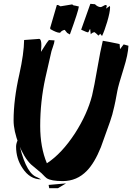

<svg xmlns="http://www.w3.org/2000/svg" viewBox="-20 -914 691 1003"><path d="M607 -657 626 -682 651 -675Q649 -629 626 -556Q598 -467 593 -439Q581 -373 577 -358Q567 -312 555 -279Q531 -212 507 -145Q474 -63 434 -22Q382 32 308 32Q247 32 224 17Q219 14 197 -9Q178 -24 142 -55Q105 -91 78 -161Q51 -231 51 -285Q51 -394 81 -526Q105 -634 106 -705Q189 -711 184 -711Q201 -711 194 -643Q232 -705 237 -705Q229 -705 265 -703Q264 -690 256 -668Q247 -643 246 -634Q236 -592 217 -507Q190 -384 190 -256Q190 -144 225 -61Q303 -112 372 -218Q436 -318 461 -415Q472 -461 488.5 -557Q505 -653 517 -701Q543 -697 595 -686Q605 -684 605 -683Q605 -682 607 -657ZM283 69H237L234 52L325 44ZM64 -148Q64 -166 75 -187Q109 -21 165 8Q175 12 195 23Q136 23 98 -35Q64 -85 64 -148ZM503 -738Q501 -733 494 -728Q488 -735 474 -746Q463 -745 454 -735L451 -763Q449 -762 445.5 -753.5Q442 -745 440 -745Q433 -745 404 -759L452 -894L476 -892Q491 -877 506 -877Q510 -877 519 -882.5Q528 -888 532 -888Q538 -888 538 -880Q538 -884 534 -869Q538 -871 554 -883Q555 -879 555 -875Q555 -851 540 -800Q526 -753 513 -726ZM331 -742 318 -758Q302 -755 294 -743H291Q276 -743 243 -762L242 -768L277 -888H283L296 -881L357 -891L364 -886Q373 -885 392 -880Q390 -858 345 -734Z"/></svg>

Font: Ode an Erik AH
Style: Regular
Weight: 400
Designer: Andreas Höfeld
Foundry: Fontgrube AH
Version: Version 2.00